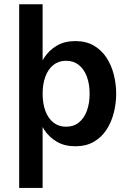

<svg xmlns="http://www.w3.org/2000/svg" viewBox="-20 -694 632 924"><path d="M298 -401.5Q334 -401.5 359.4 -381.2Q384.8 -361 398 -325.2Q411.3 -289.4 411.3 -242.9Q411.3 -196.5 398 -160.6Q384.8 -124.8 359.6 -104.5Q334.4 -84.2 298 -84.2Q262 -84.2 236.8 -104.5Q211.5 -124.8 198.3 -160.6Q185.1 -196.5 185.1 -242.9Q185.1 -289.4 198.3 -325.2Q211.5 -361 236.8 -381.2Q262 -401.5 298 -401.5ZM342.7 -496.3Q291 -496.3 253.8 -474.6Q216.7 -452.9 192.9 -416.6Q169.1 -380.2 157.7 -335.1Q146.2 -290 146.2 -242.9Q146.2 -196.2 157.7 -151.1Q169.1 -106 192.9 -69.6Q216.7 -33.2 253.8 -11.7Q291 9.9 342.7 9.9Q394.3 9.9 431.5 -11.7Q468.6 -33.2 492.4 -69.6Q516.2 -106 527.6 -151.1Q539.1 -196.2 539.1 -242.9Q539.1 -290 527.6 -335.1Q516.2 -380.2 492.4 -416.6Q468.6 -452.9 431.5 -474.6Q394.3 -496.3 342.7 -496.3ZM72.3 -673.6V210.4H185.1V-673.6Z"/></svg>

Font: Estedad-VF-FD Black
Style: Regular
Weight: 900
Designer: Amin Abedi
Version: Version 4.000